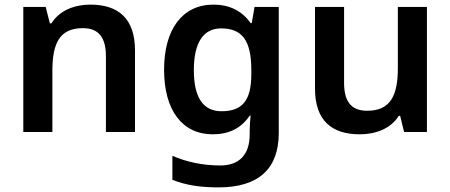

<svg xmlns="http://www.w3.org/2000/svg" viewBox="-20 -572 1950 832"><path d="M371 -552C303 -552 238 -527 203 -471H196L178 -542H81V0H207V-265C207 -384 238 -450 339 -450C408 -450 439 -409 439 -328V0H565V-353C565 -493 492 -552 371 -552Z M905 -552C771 -552 691 -446 691 -270C691 -94 770 10 902 10C970 10 1025 -15 1062 -71H1066C1064 -55 1062 -24 1062 -4V10C1062 98 1017 145 935 145C859 145 788 130 727 103V207C786 231 850 240 927 240C1101 240 1188 159 1188 4V-542H1083L1071 -472H1066C1028 -526 973 -552 905 -552ZM938 -449C1029 -449 1069 -397 1069 -269V-250C1069 -134 1028 -90 940 -90C859 -90 820 -151 820 -268C820 -387 861 -449 938 -449Z M1830 -542H1704V-277C1704 -158 1672 -92 1571 -92C1502 -92 1471 -132 1471 -213V-542H1345V-188C1345 -50 1417 10 1539 10C1607 10 1673 -14 1708 -70H1714L1731 0H1830Z"/></svg>

Font: Noto Sans Telugu SemiBold
Style: Regular
Weight: 600
Designer: Jelle Bosma - Monotype Design Team
Foundry: Monotype Imaging Inc.
Version: Version 2.005